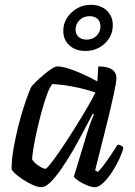

<svg xmlns="http://www.w3.org/2000/svg" viewBox="-20 -775 561 795"><path d="M152 0Q136 0 116 -9Q96 -18 76 -31Q56 -44 42.5 -56.5Q29 -69 28 -75Q28 -112 35.5 -156.5Q43 -201 54 -245.5Q65 -290 77 -327.5Q89 -365 98.5 -389.5Q108 -414 112 -419Q117 -425 131 -438.5Q145 -452 161.5 -466Q178 -480 193.5 -490Q209 -500 217 -500Q244 -500 291 -481.5Q338 -463 383 -438L387 -500Q462 -500 462 -451Q462 -436 451 -384.5Q440 -333 420 -253Q400 -173 374 -70L385 -63Q396 -73 410.5 -92.5Q425 -112 440 -134.5Q455 -157 467 -176Q475 -176 482 -172Q489 -168 491 -163Q486 -142 473 -114.5Q460 -87 442.5 -60.5Q425 -34 406.5 -17Q388 0 373 0Q359 0 339.5 -8Q320 -16 304.5 -26.5Q289 -37 286 -44L340 -222Q349 -251 357 -272Q365 -293 369 -301L364 -304Q346 -270 324.5 -229Q303 -188 279.5 -147.5Q256 -107 232.5 -73.5Q209 -40 188.5 -20Q168 0 152 0ZM168 -76Q173 -76 192.5 -101Q212 -126 238.5 -165.5Q265 -205 292.5 -249Q320 -293 342.5 -331.5Q365 -370 375 -392Q328 -408 281.5 -416.5Q235 -425 197 -427Q186 -415 174.5 -383.5Q163 -352 152 -311.5Q141 -271 132 -230.5Q123 -190 118 -158.5Q113 -127 113 -115Q122 -100 141 -88Q160 -76 168 -76ZM333 -564Q293 -564 267.5 -587Q242 -610 242 -647Q242 -677 257.5 -701Q273 -725 298.5 -740Q324 -755 356 -755Q397 -755 422 -731.5Q447 -708 447 -671Q447 -626 414 -595Q381 -564 333 -564ZM339 -611Q364 -611 380 -627Q396 -643 396 -666Q396 -685 384 -696.5Q372 -708 351 -708Q326 -708 309.5 -692Q293 -676 293 -652Q293 -633 305.5 -622Q318 -611 339 -611Z"/></svg>

Font: Texturina
Style: Italic
Weight: 400
Italic angle: -11°
Designer: Guillermo Torres Carreño
Foundry: Omnibus-Type
Version: Version 1.002; ttfautohint (v1.8.3)